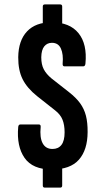

<svg xmlns="http://www.w3.org/2000/svg" viewBox="-20 -762 476 870"><path d="M214.4 6Q127.9 6 91.3 -46.5Q54.8 -99 62.5 -186.2Q63.5 -198.1 72.5 -198.1H155.8Q165.3 -198.1 164.3 -186.6Q159.5 -138.4 173.3 -112.7Q187.2 -87 217.8 -87Q244.2 -87 258.4 -105.4Q272.7 -123.9 272.7 -162.2Q272.7 -195.7 263.4 -219.2Q254.2 -242.7 230.3 -261.4L147.8 -326.6Q103.1 -362.3 82.7 -402.7Q62.3 -443.1 62.6 -502.8Q63.6 -578.5 102.5 -619.7Q141.4 -661 213.5 -661Q295.9 -661 335.8 -611.6Q375.6 -562.3 367.2 -474.2Q366.2 -461.3 356.7 -461.3H272.4Q262.9 -461.3 263.9 -473.8Q267.7 -515.8 256 -541.9Q244.4 -568 215.2 -568Q193.9 -568 180.7 -552.1Q167.6 -536.1 167 -502.5Q167 -469.5 178.4 -447.9Q189.8 -426.4 212.4 -407.5L292.6 -344.5Q324.5 -319.6 343 -294.2Q361.4 -268.8 369.4 -237.6Q377.4 -206.4 377 -163.2Q376.6 -82.6 337.4 -38.3Q298.3 6 214.4 6ZM183.3 88.2Q173.9 88.2 173.9 78.8V-4.2L261.8 -8.6V78.8Q261.8 88.2 252.4 88.2ZM173.9 -646.3V-732.6Q173.9 -742 183.3 -742H252.4Q261.8 -742 261.8 -732.6V-645.8Z"/></svg>

Font: Sofia Sans Extra Condensed
Style: Regular
Weight: 400
Designer: Botio Nikoltchev, Ani Petrova
Foundry: lettersoup
Version: Version 4.101